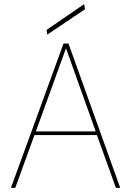

<svg xmlns="http://www.w3.org/2000/svg" viewBox="-20 -911 636 931"><path d="M33 0 288 -700H312L563 0H542L450 -256H147L54 0ZM300 -677 154 -274H444ZM209 -743 206 -766 388 -891 392 -866Z"/></svg>

Font: DM Sans Thin
Style: Regular
Weight: 100
Designer: Colophon Foundry, Jonny Pinhorn
Foundry: Colophon Foundry
Version: Version 4.004; ttfautohint (v1.8.4.7-5d5b)